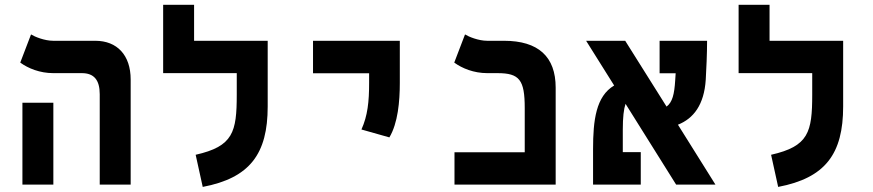

<svg xmlns="http://www.w3.org/2000/svg" viewBox="-20 -752 3556 782"><path d="M386.2 0H512.2V-428.2C512.2 -527.3 457 -585.9 368.2 -585.9H196.8C161.1 -585.9 121.1 -602.5 106.4 -611.8L62.5 -497.1C94.7 -473.6 142.1 -454.1 197.3 -454.1H313.5C362.3 -454.1 386.2 -426.8 386.2 -368.2ZM71.3 0H197.3V-333.5H71.3Z M1070.3 -585.9H770.5V-732.4H644.5V-454.1H944.3V-367.2C944.3 -213.4 929.7 -156.2 776.9 -121.6L805.7 9.3C998 -27.3 1070.3 -125.5 1070.3 -318.4Z M1565.9 -192.4C1600.6 -250.5 1608.4 -338.4 1608.4 -414.1V-585.9H1254.9V-453.6H1483.4V-414.1C1483.4 -338.4 1477.5 -280.8 1452.1 -224.6Z M1831.1 0H2243.2V-395C2243.2 -521 2172.9 -585.9 2032.7 -585.9H1964.4C1928.7 -585.9 1888.7 -602.5 1874 -611.8L1830.1 -497.1C1862.3 -473.6 1909.7 -454.1 1964.8 -454.1H2006.3C2095.7 -454.1 2117.2 -426.8 2117.2 -312V-131.8H1831.1Z M2733.9 0H2894L2741.2 -244.1C2804.2 -269 2848.1 -324.7 2854.5 -428.2C2856.9 -469.2 2859.9 -534.2 2859.9 -585.9H2666.5V-453.6H2731.9C2731.4 -443.8 2730.5 -434.1 2730 -424.3C2726.6 -369.1 2718.8 -335.4 2694.8 -317.9L2526.4 -585.9H2367.2L2481.4 -403.8C2407.2 -359.9 2395.5 -262.2 2395.5 -144.5V0H2589.8V-132.3H2516.6V-224.1C2516.6 -274.9 2520.5 -307.6 2527.8 -329.1Z M3414.1 -585.9H3114.3V-732.4H2988.3V-454.1H3288.1V-367.2C3288.1 -213.4 3273.4 -156.2 3120.6 -121.6L3149.4 9.3C3341.8 -27.3 3414.1 -125.5 3414.1 -318.4Z"/></svg>

Font: CaskaydiaCove Nerd Font
Style: Bold
Weight: 700
Designer: Aaron Bell
Foundry: Saja Typeworks
Version: Version 2111.1;Nerd Fonts 2.3.0